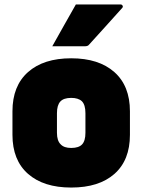

<svg xmlns="http://www.w3.org/2000/svg" viewBox="-20 -826 640 863"><path d="M300 -564Q424 -564 494 -502Q564 -440 564 -326V-220Q564 -106 494.5 -44.5Q425 17 300 17Q176 17 106 -44.5Q36 -106 36 -220V-326Q36 -440 106 -502Q176 -564 300 -564ZM300 -386Q266 -386 251 -369.5Q236 -353 236 -317V-229Q236 -193 253 -177Q268 -161 300 -161Q334 -161 349 -177Q364 -193 364 -229V-317Q364 -355 348 -371Q332 -386 300 -386ZM321 -806H522Q528 -806 531 -800.5Q534 -795 529 -790Q491 -747 457.5 -710.5Q424 -674 380 -625Q375 -618 361 -618H215Q241 -665 267.5 -711.5Q294 -758 321 -806Z"/></svg>

Font: Recursive Mn Lnr St Blk
Style: Regular
Weight: 900
Monospace: yes
Version: Version 1.079;hotconv 1.0.112;makeotfexe 2.5.65598; ttfautoh